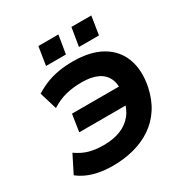

<svg xmlns="http://www.w3.org/2000/svg" viewBox="-205 -1085 1220 1263"><g transform="rotate(-30 405.0 -453.0)"><path d="M293 11Q216 11 152 -6.5Q88 -24 36 -64L103 -197Q152 -163 199 -150Q246 -137 309 -137Q380 -137 435 -158.5Q490 -180 525 -223.5Q560 -267 573 -335L606 -291H209L229 -421H633L580 -358Q594 -431 573.5 -477.5Q553 -524 505.5 -546Q458 -568 387 -568Q322 -568 267 -554.5Q212 -541 156 -506L116 -638Q161 -666 205.5 -683Q250 -700 299 -708Q348 -716 404 -716Q538 -716 623 -666.5Q708 -617 740.5 -528.5Q773 -440 750 -323Q732 -237 691 -174Q650 -111 589.5 -70Q529 -29 453.5 -9Q378 11 293 11ZM488 -778 511 -917H662L640 -778ZM238 -778 260 -917H412L389 -778Z"/></g></svg>

Font: Nunito Sans 7pt SemiExpanded ExtraBold
Style: Italic
Weight: 800
Width: 6
Italic angle: -9°
Designer: Vernon Adams
Foundry: Vernon Adams
Version: Version 3.101;gftools[0.9.27]